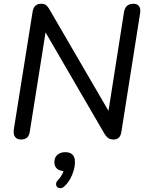

<svg xmlns="http://www.w3.org/2000/svg" viewBox="-20 -732 781 1017"><path d="M91 7Q70 7 60 -6.5Q50 -20 53 -45L153 -672Q157 -693 168.5 -702.5Q180 -712 197 -712Q215 -712 224 -705Q233 -698 242 -682L572 -115H550L637 -669Q641 -691 653.5 -701.5Q666 -712 687 -712Q708 -712 717 -698.5Q726 -685 722 -661L623 -34Q620 -13 609.5 -3Q599 7 582 7Q564 7 553.5 -0.5Q543 -8 533 -24L204 -590H226L138 -36Q135 -14 123.5 -3.5Q112 7 91 7ZM322 254Q312 264 301 264.5Q290 265 283.5 259Q277 253 277 242.5Q277 232 288 221Q302 206 309.5 190.5Q317 175 319 158L322 174Q296 174 282 161.5Q268 149 268 128Q268 102 284 88Q300 74 326 74Q351 74 364 87Q377 100 377 125Q377 148 370 172Q363 196 351 217Q339 238 322 254Z"/></svg>

Font: Nunito ExtraLight Medium
Style: Italic
Weight: 500
Italic angle: -9°
Version: Version 3.602